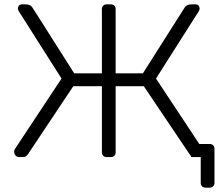

<svg xmlns="http://www.w3.org/2000/svg" viewBox="-20 -720 1013 880"><path d="M68 0Q58 0 51.5 -7Q45 -14 45 -24Q45 -32 47 -35L262 -360L67 -667Q62 -675 62 -680Q62 -688 66.5 -694Q71 -700 82 -700H96Q108 -700 116 -696.5Q124 -693 129 -685L320 -384H447V-678Q447 -688 453 -694Q459 -700 469 -700H488Q498 -700 504 -694Q510 -688 510 -678V-384H635L826 -685Q831 -693 839 -696.5Q847 -700 859 -700H875Q886 -700 890.5 -694Q895 -688 895 -680Q895 -675 890 -667L695 -360L910 -35Q912 -32 912 -24Q912 -14 905.5 -7Q899 0 889 0H872Q863 0 858 -3.5Q853 -7 849 -13L639 -325H510V-21Q510 -12 504 -6Q498 0 488 0H469Q459 0 453 -6Q447 -12 447 -22V-325H316L108 -13Q104 -7 99 -3.5Q94 0 85 0ZM922 140Q912 140 906 134Q900 128 900 118V0H857L827 -60H940Q951 -60 957 -54Q963 -48 963 -38V118Q963 128 957 134Q951 140 940 140Z"/></svg>

Font: Rubik Light Light
Style: Regular
Weight: 300
Version: Version 2.101